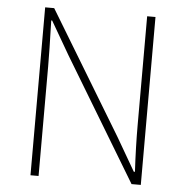

<svg xmlns="http://www.w3.org/2000/svg" viewBox="-52 -777 800 827"><g transform="rotate(5 348.0 -363.0)"><path d="M110 0V-726H149L469 -197L552 -54H557Q551 -159 551 -259V-726H587V0H547L228 -529L145 -672H141Q145 -536 145 -473V0Z"/></g></svg>

Font: Noto Sans Korean Thin
Style: Regular
Weight: 250
Designer: Ryoko NISHIZUKA  (kana & ideographs); Paul D. Hunt (Latin, Greek & Cyrillic); Wenlong ZHANG  (bopomofo); Sandoll Communi
Foundry: Adobe Systems Incorporated
Version: Version 1.0001;PS 1;hotconv 1.0.78;makeotf.lib2.5.61930